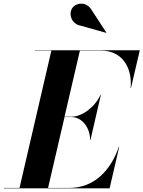

<svg xmlns="http://www.w3.org/2000/svg" viewBox="-68 -1023 779 1043"><path d="M368.5 -884 509 -844.5 510 -845.5 428.5 -970.5C399.5 -1018 342.5 -1007 324.5 -979C303 -947 320.5 -893 368.5 -884ZM320.5 -387C377.5 -387 421.5 -330 421.5 -263H423.5L480 -508H478C448 -441 377.5 -389 320.5 -389H282.5L366 -748H481.5C598.5 -748 651.5 -652 641.5 -545H643.5L691.5 -750H121.5V-748H211L38 -2H-47.5V0H527.5L579.5 -225H577.5C533.5 -98 444.5 -2 307.5 -2H193L282.5 -387Z"/></svg>

Font: Bodoni* 96pt
Style: Bold Italic
Weight: 700
Italic angle: -13°
Version: Version 2.3